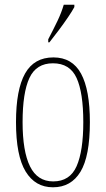

<svg xmlns="http://www.w3.org/2000/svg" viewBox="-20 -786 450 816"><path d="M205 10Q130 10 89 -57Q48 -124 48 -267Q48 -405 86.5 -473.5Q125 -542 207 -542Q287 -542 324.5 -473Q362 -404 362 -267Q362 -122 322 -56Q282 10 205 10ZM206 -15Q277 -15 305.5 -79.5Q334 -144 334 -267Q334 -392 305.5 -454.5Q277 -517 205 -517Q134 -517 105 -454.5Q76 -392 76 -267Q76 -143 107.5 -79Q139 -15 206 -15ZM185 -619Q208 -663 224.5 -697.5Q241 -732 251 -766H296V-756Q287 -739 269 -712.5Q251 -686 230 -658Q209 -630 190 -606H185Z"/></svg>

Font: Noto Serif Myanmar ExtraCondensed Thin
Style: Regular
Weight: 100
Width: 2
Designer: Ben Mitchell and the Monotype Design Team
Foundry: Monotype Imaging Inc.
Version: Version 2.106; ttfautohint (v1.8.4.7-5d5b)